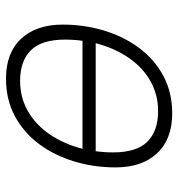

<svg xmlns="http://www.w3.org/2000/svg" viewBox="3 -585 594 640"><g transform="rotate(90 300.0 -265.0)"><path d="M242 12Q156 12 109 -38.5Q62 -89 62 -177Q62 -249 82 -315Q102 -381 140 -432Q178 -483 233 -512.5Q288 -542 358 -542Q444 -542 491 -491.5Q538 -441 538 -353Q538 -281 518 -215Q498 -149 460 -98Q422 -47 367 -17.5Q312 12 242 12ZM350 -495Q295 -495 249.5 -469Q204 -443 172 -396Q140 -349 124 -287H484Q488 -315 488 -345Q488 -423 452.5 -459Q417 -495 350 -495ZM250 -35Q305 -35 350.5 -61Q396 -87 428 -134Q460 -181 476 -243H116Q112 -215 112 -185Q112 -107 147.5 -71Q183 -35 250 -35Z"/></g></svg>

Font: Geist Mono ExtraLight
Style: Italic
Weight: 200
Italic angle: -12°
Monospace: yes
Designer: Basement.studio, Andrés Briganti, Mateo Zaragoza
Foundry: Basement.studio, Vercel, Andrés Briganti, Guido Ferreyra, Mateo Zaragoza
Version: Version 1.500; ttfautohint (v1.8.4.7-5d5b)